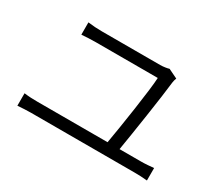

<svg xmlns="http://www.w3.org/2000/svg" viewBox="-113 -907 1225 1082"><g transform="rotate(30 500.0 -365.5)"><path d="M81 -142V-61C111 -63 139 -65 167 -65H843C862 -65 898 -64 924 -61V-142C899 -140 872 -137 843 -137H702C720 -243 762 -516 772 -611C773 -619 776 -632 780 -641L720 -670C709 -666 682 -662 663 -662C591 -662 329 -662 285 -662C252 -662 223 -664 193 -668V-588C224 -590 249 -592 286 -592C330 -592 599 -592 688 -592C686 -522 643 -243 624 -137H167C139 -137 110 -138 81 -142Z"/></g></svg>

Font: Noto Sans CJK SC DemiLight
Style: Regular
Weight: 350
Designer: Ryoko NISHIZUKA 西塚涼子 (kana, bopomofo & ideographs); Paul D. Hunt (Latin, Greek & Cyrillic); Sandoll Communications 산돌커뮤니
Foundry: Adobe
Version: Version 2.004;hotconv 1.0.118;makeotfexe 2.5.65603